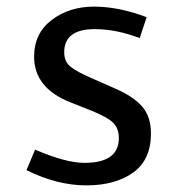

<svg xmlns="http://www.w3.org/2000/svg" viewBox="-20 -548 543 580"><path d="M436 -145Q436 -65 382 -26.5Q328 12 240.5 12Q153 12 60 -34L86 -96Q179 -56 235 -56Q339 -56 339 -131Q339 -159 323 -176Q307 -193 258 -213L195 -238Q83 -281 83 -377Q83 -447 136 -487.5Q189 -528 264 -528Q339 -528 423 -496L402 -433Q331 -460 266 -460Q174 -460 174 -390Q174 -362 193 -346.5Q212 -331 261 -310L329 -280Q384 -256 410 -225.5Q436 -195 436 -145Z"/></svg>

Font: Voces
Style: Regular
Weight: 400
Designer: Ana Paula Megda, Pablo Ugerman
Foundry: Ana Paula Megda, Pablo Ugerman
Version: Version 1.003